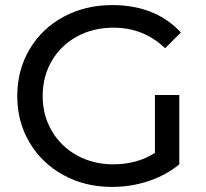

<svg xmlns="http://www.w3.org/2000/svg" viewBox="-20 -728 812 756"><path d="M590 -354H686V-81Q634 -38 565 -15Q496 8 421 8Q315 8 230 -38.5Q145 -85 96.5 -166.5Q48 -248 48 -350Q48 -452 96.5 -534Q145 -616 230.5 -662Q316 -708 423 -708Q507 -708 575.5 -680.5Q644 -653 692 -600L630 -538Q546 -619 427 -619Q347 -619 283.5 -584.5Q220 -550 184 -488.5Q148 -427 148 -350Q148 -274 184 -212.5Q220 -151 283.5 -116Q347 -81 426 -81Q520 -81 590 -126Z"/></svg>

Font: Idrija
Style: Regular
Weight: 500
Designer: Julieta Ulanovsky
Foundry: Julieta Ulanovsky
Version: Version 7.200